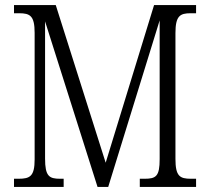

<svg xmlns="http://www.w3.org/2000/svg" viewBox="-20 -734 825 754"><path d="M35 0H230V-32H216C173 -32 157 -42 157 -111V-650L363 0H405L607 -654V-109C607 -42 593 -32 548 -32H529V0H750V-32H730C686 -32 669 -42 669 -110V-604C669 -672 687 -682 729 -682H750V-714H585L395 -95L199 -714H35V-682H55C98 -682 116 -672 116 -605V-108C116 -42 98 -32 53 -32H35Z"/></svg>

Font: Noto Serif Thai Condensed Light
Style: Regular
Weight: 300
Width: 3
Designer: Monotype Design Team
Foundry: Monotype Imaging Inc.
Version: Version 2.002